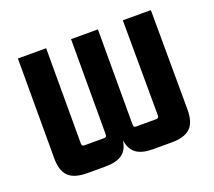

<svg xmlns="http://www.w3.org/2000/svg" viewBox="-109 -765 1026 920"><g transform="rotate(-20 404.0 -305.0)"><path d="M280 10C356 10 394 -16 403 -80C412 -16 450 10 526 10H618C705 10 744 -24 744 -112L742 -620H599L601 -134C601 -125 597 -120 587 -120H485C475 -120 472 -124 472 -134V-620H335V-134C335 -125 331 -120 321 -120H222C212 -120 208 -124 208 -134V-620H64V-112C64 -24 103 10 190 10Z"/></g></svg>

Font: Gemini
Style: Regular
Weight: 700
Designer: Pushpananda Ekanayake, Sol Matas, Kosala Senevirathne
Foundry: Mooniak
Version: Version 1.000;PS 1.0;hotconv 1.0.86;makeotf.lib2.5.63406